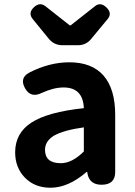

<svg xmlns="http://www.w3.org/2000/svg" viewBox="-20 -866 631 900"><path d="M217 14Q143 14 97 -33Q51 -80 51 -152Q51 -242 127.5 -291.5Q204 -341 373 -359Q369 -456 278 -456Q232 -456 177 -431Q124 -404 97 -453Q71 -500 116 -525Q211 -574 305 -574Q411 -574 465.5 -511.5Q520 -449 520 -327V-163V-60Q520 0 456 0Q400 0 390 -52L389 -60H386Q300 14 217 14ZM265 -101Q318 -101 373 -156V-269Q278 -256 231 -229Q191 -203 191 -164Q191 -101 265 -101ZM273 -654Q234 -654 209 -684L134 -776Q110 -805 139 -832Q167 -858 194 -836L307 -747H311L424 -836Q450 -858 478 -832Q508 -804 484 -776L445 -729L407 -683Q383 -654 345 -654Z"/></svg>

Font: GenSenRounded JP B
Style: Regular
Weight: 700
Version: Version 1.501;PS 1;hotconv 16.6.51;makeotf.lib2.5.65220